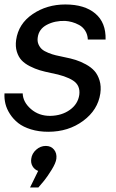

<svg xmlns="http://www.w3.org/2000/svg" viewBox="-22 -578 518 855"><path d="M192.9 8.8Q150.4 8.8 115.7 -2Q81.1 -12.7 59.1 -30Q37.1 -47.4 22.5 -70.1Q7.8 -92.8 2.2 -115.7Q-3.4 -138.7 -2 -162.1H79.1Q80.1 -123.5 115.7 -92.5Q151.4 -61.5 202.1 -62Q253.4 -63 289.3 -88.9Q325.2 -114.7 331.1 -155.8Q336.4 -197.8 303.5 -219.2Q270.5 -240.7 205.1 -252.9Q176.8 -258.8 155.3 -265.1Q133.8 -271.5 110.8 -283.2Q87.9 -294.9 74 -309.8Q60.1 -324.7 53 -347.9Q45.9 -371.1 49.8 -399.9Q60.1 -472.2 123.3 -515.1Q186.5 -558.1 269 -558.1Q354.5 -558.1 402.3 -517.8Q450.2 -477.5 448.2 -401.9H369.1Q368.2 -424.3 357.4 -441.2Q346.7 -458 330.3 -466.8Q314 -475.6 298.6 -479.7Q283.2 -483.9 268.1 -484.9Q222.2 -486.3 186.5 -467.5Q150.9 -448.7 146 -411.1Q143.6 -394 149.4 -380.6Q155.3 -367.2 165 -358.6Q174.8 -350.1 192.9 -342.8Q210.9 -335.4 226.6 -331.8Q242.2 -328.1 266.1 -323.2Q293.5 -317.9 315.2 -311Q336.9 -304.2 360.6 -291.3Q384.3 -278.3 398.9 -261.7Q413.6 -245.1 421.4 -219.5Q429.2 -193.8 424.8 -162.1Q414.1 -88.4 348.4 -39.8Q282.7 8.8 192.9 8.8ZM147.9 183.1Q131.8 177.2 123 162.4Q114.3 147.5 117.2 128.9Q120.1 105.5 139.2 88.6Q158.2 71.8 182.1 71.8Q205.1 71.8 218.5 88.1Q231.9 104.5 229 128.9Q226.6 147.9 208 178Q189.5 208 174.3 226.8Q159.2 245.6 148.9 256.8H111.8Z"/></svg>

Font: Oakes Grotesk
Style: Italic
Weight: 400
Italic angle: -8°
Designer: Samuel Oakes
Foundry: Samuel Oakes
Version: Version 1.000;PS 001.000;hotconv 1.0.88;makeotf.lib2.5.64775